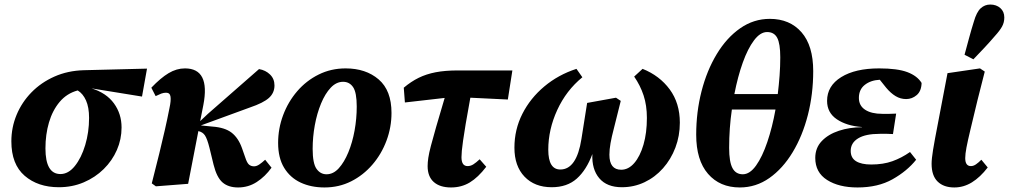

<svg xmlns="http://www.w3.org/2000/svg" viewBox="-20 -810 4440 845"><path d="M239 14Q147 14 88.5 -36.5Q30 -87 30 -188Q30 -249 53 -304.5Q76 -360 118.5 -403.5Q161 -447 219.5 -473Q278 -499 349 -501L627 -508L605 -385L383 -421Q448 -401 481.5 -355Q515 -309 515 -249Q515 -197 494.5 -150Q474 -103 436.5 -66Q399 -29 348.5 -7.5Q298 14 239 14ZM180 -157Q180 -44 246 -44Q281 -44 309.5 -79.5Q338 -115 355 -171.5Q372 -228 372 -291Q372 -338 358.5 -368Q345 -398 322 -412Q274 -399 242.5 -361.5Q211 -324 195.5 -271Q180 -218 180 -157Z M648 -3Q668 -81 681.5 -136.5Q695 -192 705.5 -238Q716 -284 726 -335Q733 -367 730.5 -384.5Q728 -402 711 -402Q700 -402 689.5 -398Q679 -394 665 -387L646 -424Q687 -467 722 -488Q757 -509 794 -509Q906 -509 875 -348L861 -277L895 -309L1120 -506Q1149 -501 1168.5 -482Q1188 -463 1188 -434Q1188 -401 1163.5 -379Q1139 -357 1080 -337L864 -258L914 -253Q970 -249 999.5 -226Q1029 -203 1045 -158L1059 -118Q1067 -93 1076 -85.5Q1085 -78 1098 -78Q1109 -78 1121 -86Q1133 -94 1147 -107L1175 -72Q1147 -33 1110 -9Q1073 15 1028 15Q985 15 959.5 -7Q934 -29 920 -85L902 -159Q892 -199 882 -214Q872 -229 853 -233L808 -1L666 10Z M1408 15Q1349 15 1303 -6.5Q1257 -28 1230.5 -71.5Q1204 -115 1204 -181Q1204 -244 1226 -303Q1248 -362 1288 -408.5Q1328 -455 1382.5 -482Q1437 -509 1501 -509Q1590 -509 1646.5 -460.5Q1703 -412 1703 -313Q1703 -250 1681 -191Q1659 -132 1619 -85.5Q1579 -39 1525.5 -12Q1472 15 1408 15ZM1417 -43Q1447 -43 1471 -69.5Q1495 -96 1513 -139.5Q1531 -183 1540.5 -235.5Q1550 -288 1550 -341Q1550 -403 1534 -426.5Q1518 -450 1490 -450Q1460 -450 1435.5 -424Q1411 -398 1393 -354.5Q1375 -311 1365.5 -259Q1356 -207 1356 -155Q1356 -91 1373 -67Q1390 -43 1417 -43Z M1762 -359 1757 -424Q1789 -451 1822.5 -467.5Q1856 -484 1897.5 -492Q1939 -500 1996 -500H2235L2215 -372L2050 -380Q2037 -310 2029.5 -264.5Q2022 -219 2018 -191Q2014 -163 2012.5 -146.5Q2011 -130 2011 -118Q2011 -79 2038 -79Q2051 -79 2063 -86.5Q2075 -94 2091 -109L2120 -76Q2084 -29 2047.5 -7Q2011 15 1965 15Q1916 15 1889 -9Q1862 -33 1862 -79Q1862 -95 1865 -115.5Q1868 -136 1876.5 -168.5Q1885 -201 1899.5 -251.5Q1914 -302 1937 -379Z M2408 14Q2333 14 2288.5 -32.5Q2244 -79 2244 -160Q2244 -240 2279 -309Q2314 -378 2375.5 -429.5Q2437 -481 2517 -507L2543 -470Q2472 -412 2432.5 -326Q2393 -240 2393 -151Q2393 -64 2446 -64Q2518 -64 2539 -199L2564 -357L2691 -380L2712 -366L2681 -242Q2672 -208 2667 -180Q2662 -152 2662 -129Q2662 -63 2714 -63Q2746 -63 2771.5 -92.5Q2797 -122 2812 -173.5Q2827 -225 2827 -291Q2827 -346 2812.5 -390Q2798 -434 2771 -473L2808 -507Q2883 -477 2927.5 -416.5Q2972 -356 2972 -270Q2972 -212 2952.5 -160.5Q2933 -109 2898 -69.5Q2863 -30 2816.5 -8Q2770 14 2717 14Q2651 14 2617.5 -25.5Q2584 -65 2587 -132Q2561 -62 2518.5 -24Q2476 14 2408 14Z M3236 15Q3148 15 3096 -45Q3044 -105 3044 -217Q3044 -317 3067.5 -408.5Q3091 -500 3134.5 -572Q3178 -644 3237.5 -685.5Q3297 -727 3368 -727Q3456 -727 3507.5 -668Q3559 -609 3559 -497Q3559 -396 3535.5 -304Q3512 -212 3468.5 -140Q3425 -68 3366 -26.5Q3307 15 3236 15ZM3356 -669Q3326 -669 3298.5 -632.5Q3271 -596 3249 -534.5Q3227 -473 3212 -396H3403Q3408 -437 3411 -477.5Q3414 -518 3414 -558Q3414 -618 3400.5 -643.5Q3387 -669 3356 -669ZM3249 -43Q3280 -43 3307.5 -81.5Q3335 -120 3357 -185Q3379 -250 3393 -328H3201Q3189 -246 3189 -159Q3189 -98 3203.5 -70.5Q3218 -43 3249 -43Z M3754 15Q3672 15 3620 -18Q3568 -51 3568 -115Q3568 -159 3596.5 -189Q3625 -219 3672 -234.5Q3719 -250 3774 -250L3773 -251Q3706 -256 3663 -285Q3620 -314 3620 -366Q3620 -432 3682 -470.5Q3744 -509 3849 -509Q3930 -509 3973.5 -492.5Q4017 -476 4036 -445Q4035 -409 4014.5 -391.5Q3994 -374 3968 -374Q3943 -374 3921.5 -387Q3900 -400 3880 -424L3852 -459Q3812 -457 3786 -436.5Q3760 -416 3760 -379Q3760 -345 3787.5 -327Q3815 -309 3863 -309Q3882 -309 3895 -309Q3908 -309 3924 -310L3910 -220Q3901 -221 3885 -221Q3869 -221 3852 -221Q3789 -221 3756.5 -201Q3724 -181 3724 -146Q3724 -115 3747.5 -100.5Q3771 -86 3814 -86Q3867 -86 3907.5 -100.5Q3948 -115 3985 -141L4012 -107Q3972 -57 3908 -21Q3844 15 3754 15Z M4180 15Q4133 15 4106.5 -11Q4080 -37 4080 -89Q4080 -111 4086.5 -151Q4093 -191 4109 -273L4150 -488L4293 -509L4314 -495L4282 -369Q4263 -290 4251 -240Q4239 -190 4233.5 -161Q4228 -132 4228 -114Q4228 -79 4253 -79Q4264 -79 4275 -86.5Q4286 -94 4299 -107L4327 -73Q4294 -30 4257.5 -7.5Q4221 15 4180 15ZM4225 -569Q4235 -606 4245 -643Q4255 -680 4266 -715Q4278 -757 4296 -773.5Q4314 -790 4338 -790Q4365 -790 4382.5 -774.5Q4400 -759 4400 -733Q4400 -711 4390 -693Q4380 -675 4359 -652Q4336 -625 4312.5 -600Q4289 -575 4264 -549Z"/></svg>

Font: Source Serif 4 SmText
Style: Bold Italic
Weight: 700
Italic angle: -12°
Designer: Frank Grießhammer
Foundry: Adobe
Version: Version 4.005;hotconv 1.1.0;makeotfexe 2.6.0